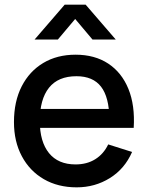

<svg xmlns="http://www.w3.org/2000/svg" viewBox="-20 -790 636 825"><path d="M128.5 -620 258 -770H348L477.5 -620H377.5L303 -708.5L228.5 -620ZM309.5 15Q229 15 168.2 -20.2Q107.5 -55.5 73.8 -118.8Q40 -182 40 -265.5Q40 -354 73.2 -419Q106.5 -484 166 -519.5Q225.5 -555 304.5 -555Q387 -555 445 -516.8Q503 -478.5 531.8 -408Q560.5 -337.5 554.5 -240.5H450V-278.5Q449 -372.5 414.2 -417.5Q379.5 -462.5 308.5 -462.5Q230 -462.5 190.5 -413Q151 -363.5 151 -270Q151 -181 190.5 -132.2Q230 -83.5 304.5 -83.5Q353.5 -83.5 389.2 -105.8Q425 -128 445 -169.5L547.5 -137Q516 -64.5 452 -24.8Q388 15 309.5 15ZM117 -240.5V-322H502.5V-240.5Z"/></svg>

Font: Manrope ExtraLight SemiBold
Style: Regular
Weight: 600
Version: Version 4.504